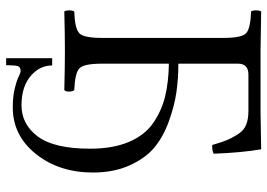

<svg xmlns="http://www.w3.org/2000/svg" viewBox="-144 -543 881 633"><g transform="rotate(90 296.5 -226.5)"><path d="M548.8 -92.8Q548.8 19 487.8 95.5Q426.8 171.9 334 171.9Q297.9 171.9 272 165.5Q246.1 159.2 232.7 152.6Q219.2 146 214.8 146Q200.7 146 198.2 154.8Q195.3 161.6 194.8 193.8H171.9V42H195.8Q195.8 81.1 227.1 109.9Q263.2 143.1 327.1 143.1Q390.1 143.1 430.2 89.1Q470.2 35.2 470.2 -83Q470.2 -158.2 448 -210.7Q425.8 -263.2 385.5 -291Q345.2 -318.8 298.1 -330.3Q251 -341.8 189.9 -342.8V-122.1Q189.9 -62 205.6 -47.6Q221.2 -33.2 276.9 -30.8Q281.7 -25.9 282 -13.9Q282.2 -2 276.9 2Q196.8 0 147.9 0Q96.2 0 18.1 2Q14.2 -2 14.2 -13.9Q14.2 -25.9 18.1 -30.8Q74.2 -32.7 89.6 -47.4Q105 -62 105 -122.1V-522.9Q105 -583 89.6 -597.4Q74.2 -611.8 18.1 -613.8Q14.2 -617.7 14.2 -629.9Q14.2 -642.1 18.1 -647L147 -645H352.1Q433.1 -646 472.2 -647Q483.4 -582 486.8 -490.2Q473.6 -484.4 458 -485.8Q448.2 -519 441.7 -534.9Q435.1 -550.8 422.6 -570.3Q410.2 -589.8 391.6 -597.4Q373 -605 346.2 -605H226.1Q189.9 -605 189.9 -570.8V-374Q240.7 -374 285.4 -367.4Q330.1 -360.8 380.6 -342.5Q431.2 -324.2 466.6 -294.7Q502 -265.1 525.4 -212.9Q548.8 -160.6 548.8 -92.8Z"/></g></svg>

Font: Linux Libertine O
Style: Regular
Weight: 400
Designer: Philipp H. Poll
Foundry: Philipp H. Poll
Version: Version 5.3.0